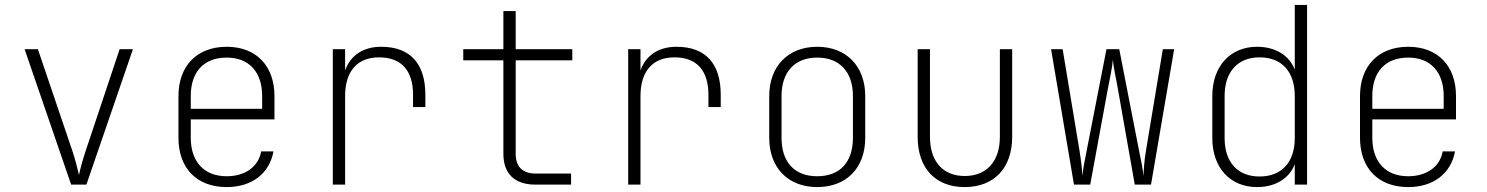

<svg xmlns="http://www.w3.org/2000/svg" viewBox="-20 -750 6040 780"><path d="M269 0H331L520 -550H466L329 -140C317 -104 305 -62 301 -39C296 -62 285 -104 273 -140L134 -550H80Z M901 10C1004 10 1075 -46 1091 -135H1041C1030 -72 975 -34 901 -34C808 -34 755 -94 755 -190V-265H1095V-360C1095 -481 1022 -560 901 -560C779 -560 705 -481 705 -360V-190C705 -68 778 10 901 10ZM755 -308V-360C755 -457 807 -516 901 -516C993 -516 1045 -456 1045 -360V-308Z M1332 0H1382V-360C1382 -460 1431 -517 1520 -517C1611 -517 1658 -463 1658 -365V-315H1708V-365C1708 -489 1649 -560 1528 -560C1455 -560 1403 -524 1382 -464V-550H1332Z M2155 0H2300V-45H2155C2103 -45 2075 -73 2075 -125V-505H2305V-550H2075V-705H2025V-550H1862V-505H2025V-125C2025 -44 2071 0 2155 0Z M2532 0H2582V-360C2582 -460 2631 -517 2720 -517C2811 -517 2858 -463 2858 -365V-315H2908V-365C2908 -489 2849 -560 2728 -560C2655 -560 2603 -524 2582 -464V-550H2532Z M3300 10C3419 10 3495 -68 3495 -190V-360C3495 -481 3418 -560 3300 -560C3182 -560 3105 -481 3105 -360V-190C3105 -68 3182 10 3300 10ZM3300 -34C3208 -34 3155 -91 3155 -190V-360C3155 -458 3209 -516 3300 -516C3391 -516 3445 -458 3445 -360V-190C3445 -91 3392 -34 3300 -34Z M3899 10C4019 10 4092 -68 4092 -194V-550H4042V-194C4042 -94 3988 -35 3899 -35C3811 -35 3758 -94 3758 -194V-550H3708V-194C3708 -67 3780 10 3899 10Z M4343 0H4409L4481 -391C4488 -427 4499 -478 4501 -507C4503 -478 4515 -427 4521 -391L4590 0H4656L4750 -550H4704L4636 -141C4628 -95 4627 -64 4625 -35C4623 -65 4616 -95 4607 -140L4527 -550H4475L4395 -140C4385 -91 4380 -63 4377 -35C4376 -63 4373 -91 4365 -141L4297 -550H4250Z M5087 10C5161 10 5218 -25 5240 -83V0H5290V-730H5240V-467C5218 -525 5161 -560 5087 -560C4977 -560 4905 -480 4905 -360V-189C4905 -69 4977 10 5087 10ZM5097 -33C5008 -33 4955 -91 4955 -189V-360C4955 -458 5008 -517 5097 -517C5188 -517 5240 -458 5240 -360V-189C5240 -91 5187 -33 5097 -33Z M5701 10C5804 10 5875 -46 5891 -135H5841C5830 -72 5775 -34 5701 -34C5608 -34 5555 -94 5555 -190V-265H5895V-360C5895 -481 5822 -560 5701 -560C5579 -560 5505 -481 5505 -360V-190C5505 -68 5578 10 5701 10ZM5555 -308V-360C5555 -457 5607 -516 5701 -516C5793 -516 5845 -456 5845 -360V-308Z"/></svg>

Font: JetBrains Mono Thin
Style: Regular
Weight: 100
Monospace: yes
Designer: Philipp Nurullin, Konstantin Bulenkov
Foundry: JetBrains
Version: Version 2.305